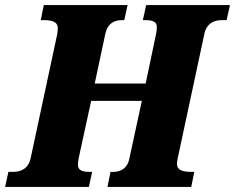

<svg xmlns="http://www.w3.org/2000/svg" viewBox="-57 -734 923 754"><path d="M-37 0H292L305 -59H294C262 -59 249 -68 249 -87C249 -94 250 -103 252 -113L301 -338H500L451 -111C444 -75 420 -59 387 -59H377L365 0H694L706 -59H694C655 -59 638 -69 638 -90C638 -96 639 -105 641 -113L746 -603C754 -639 780 -655 814 -655H833L846 -714H517L504 -655H514C547 -655 559 -646 559 -627C559 -620 558 -611 556 -601L515 -406H315L357 -603C365 -639 389 -655 422 -655H431L444 -714H115L103 -655H115C153 -655 170 -645 170 -624C170 -618 169 -609 168 -601L63 -111C55 -75 29 -59 -5 -59H-24Z"/></svg>

Font: Noto Serif SemiCondensed Black
Style: Italic
Weight: 900
Width: 4
Italic angle: -12°
Designer: Monotype Design Team
Foundry: Monotype Imaging Inc.
Version: Version 2.014